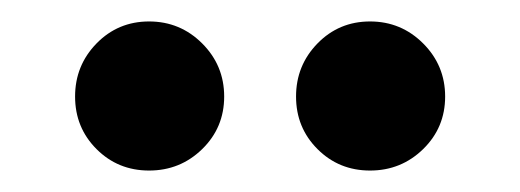

<svg xmlns="http://www.w3.org/2000/svg" viewBox="-20 -860 485 179"><path d="M256 -770Q256 -799 276 -819.5Q296 -840 325 -840Q354 -840 374.5 -819.5Q395 -799 395 -770Q395 -741 374.5 -721Q354 -701 325 -701Q296 -701 276 -721Q256 -741 256 -770ZM50 -770Q50 -799 70 -819.5Q90 -840 119 -840Q148 -840 168.5 -819.5Q189 -799 189 -770Q189 -741 168.5 -721Q148 -701 119 -701Q90 -701 70 -721Q50 -741 50 -770Z"/></svg>

Font: CAT North
Style: Regular
Weight: 400
Designer: Peter Wiegel
Foundry: Peter Wiegel
Version: Version 1.000